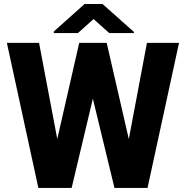

<svg xmlns="http://www.w3.org/2000/svg" viewBox="-20 -921 912 941"><path d="M171.4 -710.9 260.7 -239.7 368.2 -710.9H502.9L611.3 -239.3L700.2 -710.9H857.4L703.1 0H541L435.1 -437.5L331.1 0H168L13.7 -710.9ZM482.4 -901.4 636.2 -764.6V-758.8H515.6L438.5 -827.6L361.8 -758.8H243.7V-766.6L394.5 -901.4Z"/></svg>

Font: Vazirmatn RD FD ExtraBold
Style: Regular
Weight: 800
Designer: Saber Rastikerdar
Foundry: Saber Rastikerdar
Version: Version 33.003